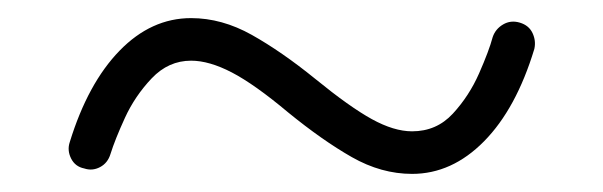

<svg xmlns="http://www.w3.org/2000/svg" viewBox="-20 -310 666 212"><path d="M435 -118Q401 -118 368.5 -136.5Q336 -155 298 -186Q261 -217 236 -230Q211 -243 191 -243Q166 -243 147.5 -223.5Q129 -204 118 -180Q107 -156 102 -140Q99 -130 90.5 -125.5Q82 -121 73 -124Q63 -126 58.5 -135Q54 -144 57 -153Q77 -218 112 -254Q147 -290 191 -290Q225 -290 258 -271.5Q291 -253 328 -223Q366 -192 390.5 -178.5Q415 -165 435 -165Q462 -165 480 -184.5Q498 -204 509 -229Q520 -254 524 -269Q527 -278 535.5 -283Q544 -288 554 -285Q564 -282 568 -273.5Q572 -265 570 -256Q550 -190 514.5 -154Q479 -118 435 -118Z"/></svg>

Font: Zen Kurenaido
Style: ARC
Weight: 400
Designer: Yoshimichi Ohira
Foundry: Positype
Version: Version 1.001